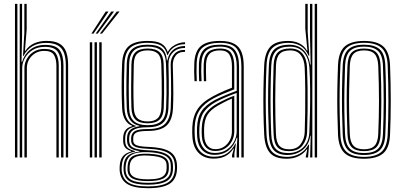

<svg xmlns="http://www.w3.org/2000/svg" viewBox="-20 -820 2102 1000"><path d="M322.8 0V-479.5Q322.8 -517.2 313.6 -543.4Q304.5 -569.5 282 -583Q259.5 -596.5 219.5 -596.5Q177.2 -596.5 147.8 -578.4Q118.2 -560.2 102.5 -528.8H99.8L106.8 -649.5V-800H119V-666.5L109.8 -555.5H112.2Q131 -582.8 159.5 -594.9Q188 -607 222.2 -607Q266 -607 290.4 -592.2Q314.8 -577.5 324.8 -549.4Q334.8 -521.2 334.8 -480.5V0ZM58 0V-800H70.5V0ZM107.2 0V-465.5Q107.2 -490.8 119.9 -513.5Q132.5 -536.2 155.9 -550.8Q179.2 -565.2 211.2 -565.2Q254.8 -565.2 270.4 -542.5Q286 -519.8 286 -477V0H273.8V-476.8Q273.8 -513.2 260.8 -534.1Q247.8 -555 210 -555Q184 -555 163.6 -542.8Q143.2 -530.5 131.6 -510.4Q120 -490.2 120 -466L119.8 0ZM82.8 0V-800H95V-631.8L92 -498H95.2Q107.5 -538.5 138.8 -562.5Q170 -586.5 216.2 -586.2Q271.5 -586 291 -558.4Q310.5 -530.8 310.5 -479V0H298V-478.2Q298 -525.5 280.4 -550.8Q262.8 -576 213.8 -576Q176.8 -576 150.4 -559.8Q124 -543.5 109.8 -518.1Q95.5 -492.8 95.5 -465V0Z M497 0V-600H509.5V0ZM447.8 0V-600H460.2V0ZM472.5 0V-600H484.8V0ZM456 -645 530.5 -759.8H545L467.2 -645ZM500.2 -645 588 -759.8H602.5L511.5 -645ZM478.2 -645 559.2 -759.8H573.8L489.2 -645Z M750.5 160.2Q677.8 160.2 642.5 138.1Q607.2 116 603.2 68Q602.8 62 603 55.9Q603.2 49.8 603.5 42.8Q605.8 11.5 620 -5.9Q634.2 -23.2 663 -30.5V-33.5Q642.5 -39.5 632.8 -50.9Q623 -62.2 621.5 -82.5Q621.5 -87.2 621.5 -93Q621.5 -98.8 621.5 -103.2Q622.5 -126.8 633.1 -141.5Q643.8 -156.2 667.8 -162.5V-165.2Q645.5 -173 631.8 -196.1Q618 -219.2 616 -256.2Q614.8 -283.5 614.1 -310.9Q613.5 -338.2 613.5 -366.6Q613.5 -395 614.1 -424.9Q614.8 -454.8 615.8 -486.2Q618.2 -550.8 649.6 -578.8Q681 -606.8 749 -606.8Q796 -606.8 819.9 -593.1Q843.8 -579.5 852.5 -551H855.2Q863.2 -566.5 877.9 -577.5Q892.5 -588.5 910.1 -594.4Q927.8 -600.2 943.8 -600V-589.8Q908.8 -589.8 885.4 -573.4Q862 -557 854.5 -534H851Q843.5 -566.8 820 -581.9Q796.5 -597 749 -597Q687.8 -597 658.9 -571.5Q630 -546 628.2 -486.8Q626.8 -443.5 626.1 -405.6Q625.5 -367.8 626 -331.6Q626.5 -295.5 628.2 -257.2Q630.2 -216.5 645.5 -194Q660.8 -171.5 687.2 -164.8V-162Q657.2 -155.5 645.1 -141.9Q633 -128.2 632.2 -103.5Q632 -98 632 -92.9Q632 -87.8 632.2 -82.2Q633.2 -62 644.4 -51.1Q655.5 -40.2 683.2 -33.2V-30.2Q648 -24.5 632.5 -7.5Q617 9.5 614.5 42.8Q613.8 50.2 613.4 55.1Q613 60 613.8 68Q617.5 110.8 648.9 130.9Q680.2 151 750.5 151Q822.8 151 855.2 130.2Q887.8 109.5 890.8 62.8Q891.5 54.5 891.4 48.9Q891.2 43.2 890.2 35Q886.8 -5 854.5 -23.8Q822.2 -42.5 752.2 -45Q721 -46.2 702 -50.2Q683 -54.2 674 -62Q665 -69.8 663.5 -82.2Q663.2 -86.8 663 -93.1Q662.8 -99.5 663 -103.5Q665 -128.5 684.6 -138.2Q704.2 -148 749.2 -147.8Q813.8 -147.5 840.2 -175.4Q866.8 -203.2 869.2 -258Q871 -298.5 871.2 -331Q871.5 -363.5 870.8 -398.9Q870 -434.2 869 -482.8Q868.2 -516.5 887.8 -538.6Q907.2 -560.8 943.8 -560.2V-550Q910.2 -550.5 894.8 -529.9Q879.2 -509.2 880 -479.2Q881 -438.5 881.9 -403.6Q882.8 -368.8 882.8 -333.8Q882.8 -298.8 881 -257.5Q878 -193.5 847.2 -165.8Q816.5 -138 749 -138Q723.8 -138 707.4 -135Q691 -132 682.9 -124.4Q674.8 -116.8 674 -102.2Q674 -100.2 674 -94.2Q674 -88.2 674 -84.8Q675.2 -74 683.5 -67.9Q691.8 -61.8 708.6 -58.9Q725.5 -56 752.5 -55Q828 -52.2 863 -31.2Q898 -10.2 901.5 35.5Q902 43 902.1 49.5Q902.2 56 901.8 62.8Q899 114 863.5 137.1Q828 160.2 750.5 160.2ZM750.5 132.2Q792.2 132.2 818.1 124.8Q844 117.2 856.4 102.1Q868.8 87 869.5 64.2Q869.8 55 869.8 49.2Q869.8 43.5 869 35.2Q867.8 16 856 2.8Q844.2 -10.5 819 -18Q793.8 -25.5 751.8 -27.5Q692.5 -30.2 665.5 -13.5Q638.5 3.2 634.8 43Q634 50 633.8 55.6Q633.5 61.2 634.2 68.8Q637 102.8 664.6 117.5Q692.2 132.2 750.5 132.2ZM750.5 123.2Q696 123.2 671.4 110.4Q646.8 97.5 644.2 68Q643.8 62 644 56.4Q644.2 50.8 645 42.5Q648.5 4 674.8 -8.6Q701 -21.2 752.8 -19.2Q788.8 -17.8 811.6 -11.5Q834.5 -5.2 845.9 6.2Q857.2 17.8 858.8 35.2Q859.5 45.2 859.4 50.8Q859.2 56.2 859 63Q857 95.2 831.6 109.2Q806.2 123.2 750.5 123.2ZM750.5 114Q783.8 114 804.6 108.9Q825.5 103.8 835.9 92.4Q846.2 81 847.5 62.8Q848 55.8 848 49.1Q848 42.5 847.2 35.2Q846.2 21 836.5 11.8Q826.8 2.5 806.1 -2.8Q785.5 -8 751.5 -9.8Q702.5 -12.8 680.2 0.4Q658 13.5 655.5 42.8Q655 49 655 55.6Q655 62.2 655.2 68Q656.8 91.2 678.9 102.6Q701 114 750.5 114ZM750.5 142Q686 142 656.4 124.8Q626.8 107.5 623.8 68Q623.2 61 623.4 55.8Q623.5 50.5 624 42.8Q626.2 8.5 645.4 -8.6Q664.5 -25.8 706.2 -30.5V-33.2Q673.5 -37.5 658.6 -48.9Q643.8 -60.2 642 -82.2Q641.5 -88 641.5 -93.4Q641.5 -98.8 641.8 -103.5Q642.8 -129.8 659 -144Q675.2 -158.2 706.5 -162.5V-164.8Q676.2 -170.8 659.2 -193.2Q642.2 -215.8 640.2 -258Q638.8 -292.2 638.2 -328.5Q637.8 -364.8 638.4 -404Q639 -443.2 640.2 -486.2Q642 -541.5 668.6 -564.4Q695.2 -587.2 749 -587.2Q799 -587.2 822.2 -568Q845.5 -548.8 849.2 -505.5H852Q856.5 -528.8 868.2 -545.4Q880 -562 899 -571Q918 -580 943.8 -580.5V-570Q902.8 -570.5 879.6 -545.6Q856.5 -520.8 857.5 -485.2Q858.8 -442.2 859.1 -404.1Q859.5 -366 859.1 -330.2Q858.8 -294.5 857.2 -258.2Q855 -205 829.5 -181.1Q804 -157.2 749 -157.2Q719 -157.5 698 -152.4Q677 -147.2 665.8 -135.8Q654.5 -124.2 653 -104.8Q652.5 -99 652.6 -92.8Q652.8 -86.5 653 -82.5Q655.2 -57.8 679.1 -48.4Q703 -39 752 -37.2Q793.2 -35.5 821.1 -27.6Q849 -19.8 863.8 -4.5Q878.5 10.8 880.2 34.8Q880.8 41.5 881 48.4Q881.2 55.2 880.8 62.8Q878.5 106.5 846.5 124.2Q814.5 142 750.5 142ZM749 -168Q797.2 -168 820.2 -189.2Q843.2 -210.5 845.2 -258Q847 -296 847.2 -331.5Q847.5 -367 846.8 -404.9Q846 -442.8 844.5 -487.8Q843 -537 819.2 -557.1Q795.5 -577.2 749 -577.2Q696.8 -577.2 675.2 -554.6Q653.8 -532 652.5 -486Q650.8 -420.5 650.6 -368.5Q650.5 -316.5 652.5 -256.2Q654.2 -210 677.6 -189Q701 -168 749 -168ZM749 -177.8Q705.2 -177.8 685.5 -197.4Q665.8 -217 664.5 -258Q662.8 -312.8 663 -367.4Q663.2 -422 664.5 -485.8Q665.8 -529.2 685.9 -548.2Q706 -567.2 749 -567.2Q791 -567.2 810.9 -548.5Q830.8 -529.8 832.2 -488Q833.8 -442.2 834.4 -403.9Q835 -365.5 834.6 -330.4Q834.2 -295.2 832.8 -258.8Q831.2 -216.8 811.2 -197.2Q791.2 -177.8 749 -177.8ZM749 -187.5Q784.2 -187.5 801.6 -204.5Q819 -221.5 820.5 -259.5Q822 -293.8 822.4 -329Q822.8 -364.2 822.1 -403.2Q821.5 -442.2 820 -488Q818.8 -526 800.8 -541.8Q782.8 -557.5 749 -557.5Q713.2 -557.5 695.4 -541.1Q677.5 -524.8 676.8 -485.2Q675.2 -425.2 674.9 -370.1Q674.5 -315 676.8 -258.5Q678 -221.5 695.4 -204.5Q712.8 -187.5 749 -187.5Z M1237.2 0V-474.8Q1237.2 -534.5 1213.8 -565.8Q1190.2 -597 1125.5 -597Q1069.2 -597 1038 -574.4Q1006.8 -551.8 1004.2 -490Q1003.2 -466.2 1003.5 -443.5Q1003.8 -420.8 1005 -397.2H993Q991.5 -423 991.2 -445.4Q991 -467.8 992 -490.5Q994.5 -553 1026.1 -579.9Q1057.8 -606.8 1125.5 -606.8Q1174.5 -606.8 1201.4 -591.2Q1228.2 -575.8 1238.9 -546.2Q1249.5 -516.8 1249.5 -474.8V0ZM1099 -23.2Q1135 -23.2 1160.4 -40Q1185.8 -56.8 1199.2 -82.8Q1212.8 -108.8 1212.8 -136V-336Q1182.2 -325 1153.2 -312.5Q1124.2 -300 1104 -289Q1061.8 -265.8 1041.2 -235.4Q1020.8 -205 1018.5 -154.5Q1017.8 -140 1018 -129.8Q1018.2 -119.5 1019.2 -105.8Q1022.8 -66.5 1043.5 -44.9Q1064.2 -23.2 1099 -23.2ZM1100.8 -33.5Q1070 -33.5 1052.1 -53.2Q1034.2 -73 1031.5 -107.5Q1030.5 -119 1030.4 -129.9Q1030.2 -140.8 1030.8 -152.8Q1032.5 -202 1051.8 -230Q1071 -258 1109 -279.2Q1131.8 -291.8 1153.9 -302.2Q1176 -312.8 1200.2 -321.5V-135.2Q1200.2 -110 1188.6 -86.6Q1177 -63.2 1154.9 -48.4Q1132.8 -33.5 1100.8 -33.5ZM1101.5 -43Q1127.5 -43 1146.9 -55.9Q1166.2 -68.8 1177 -89.8Q1187.8 -110.8 1187.8 -134.8V-306.5Q1168.5 -298.5 1151.1 -289.6Q1133.8 -280.8 1114.5 -269.8Q1076.8 -248.2 1060.6 -222Q1044.5 -195.8 1043 -152.5Q1042.8 -141.8 1042.9 -131Q1043 -120.2 1043.8 -108.2Q1046 -78.2 1061 -60.6Q1076 -43 1101.5 -43ZM1093.2 6.2Q1045 6.2 1015.8 -22.2Q986.5 -50.8 982.2 -104Q981.2 -117.5 981.1 -129.8Q981 -142 981.5 -156.8Q983.8 -211.5 1007.8 -249.5Q1031.8 -287.5 1088.5 -318Q1102.5 -325.5 1117.4 -332.8Q1132.2 -340 1149.6 -347.5Q1167 -355 1188 -363V-474.8Q1188 -513.8 1174.6 -535.6Q1161.2 -557.5 1125.5 -557.5Q1089.2 -557.5 1072 -540.5Q1054.8 -523.5 1053.2 -486.5Q1052.8 -470.5 1052.8 -446.5Q1052.8 -422.5 1054 -397.2H1041.8Q1040.8 -421 1040.6 -445.5Q1040.5 -470 1041 -487Q1043 -531 1063.9 -549.1Q1084.8 -567.2 1125.5 -567.2Q1169.8 -567.2 1185 -542.4Q1200.2 -517.5 1200.2 -474.8V-354.8Q1169.8 -343.2 1141.6 -331.1Q1113.5 -319 1093.8 -308.5Q1044.2 -282.2 1020 -246.6Q995.8 -211 993.8 -156Q993.5 -142.5 993.6 -130.5Q993.8 -118.5 994.8 -104.8Q998.2 -56.8 1024.5 -30.2Q1050.8 -3.8 1095.2 -3.8Q1138.2 -3.8 1164.1 -22.4Q1190 -41 1205.8 -72.2H1208.8L1200.8 -21V0H1188.8L1188.5 -11.8L1198 -45.2H1195.2Q1177 -18 1152.2 -5.9Q1127.5 6.2 1093.2 6.2ZM1212.5 0V-38L1216.2 -102.8H1213.2Q1201 -62.5 1171.9 -38Q1142.8 -13.5 1097 -13.5Q1057.8 -13.5 1034.1 -37.6Q1010.5 -61.8 1007 -105.2Q1006 -119 1005.9 -130.1Q1005.8 -141.2 1006.2 -155.2Q1008 -208 1029.5 -240.6Q1051 -273.2 1099 -299Q1113 -306.2 1131.2 -314.5Q1149.5 -322.8 1170.4 -331.1Q1191.2 -339.5 1213 -347.2V-474.8Q1213 -522.5 1195 -549.9Q1177 -577.2 1125.5 -577.2Q1077.2 -577.2 1054 -556.6Q1030.8 -536 1028.8 -487.2Q1028 -471.5 1028.1 -447Q1028.2 -422.5 1029.8 -397.2H1017.2Q1016 -420.8 1015.8 -445.5Q1015.5 -470.2 1016.2 -487.5Q1018.5 -540.5 1044 -563.9Q1069.5 -587.2 1125.5 -587.2Q1182.8 -587.2 1203.9 -558.4Q1225 -529.5 1225 -474.8V0Z M1631.5 0H1619.2V-800H1631.5ZM1606.8 0H1595.2L1598.2 -113.5H1595.8Q1589.8 -65.5 1556.2 -39.1Q1522.8 -12.8 1477.2 -12.8Q1430 -12.8 1406.8 -37.1Q1383.5 -61.5 1380.5 -120.8Q1378 -175.8 1376.9 -233.1Q1375.8 -290.5 1376.6 -351.8Q1377.5 -413 1380.5 -479Q1383 -539 1409 -563Q1435 -587 1486.5 -587Q1532 -587 1560.1 -559.9Q1588.2 -532.8 1595 -484H1598L1594.5 -632.2V-800H1606.8ZM1481.2 -22.8Q1511.2 -22.8 1535.6 -35.4Q1560 -48 1574.9 -72.1Q1589.8 -96.2 1591.2 -130.5Q1593.2 -179 1594.5 -238Q1595.8 -297 1595.2 -356.8Q1594.8 -416.5 1591.5 -466.8Q1589.2 -500.5 1577 -525.1Q1564.8 -549.8 1543 -563.4Q1521.2 -577 1490.2 -577Q1440.5 -577 1417.8 -554.4Q1395 -531.8 1392.8 -479Q1390.2 -412.8 1389.4 -354.1Q1388.5 -295.5 1389.4 -238.6Q1390.2 -181.8 1392.8 -120.2Q1395 -68 1415.6 -45.4Q1436.2 -22.8 1481.2 -22.8ZM1484.5 -32.8Q1444 -32.8 1425.4 -53.2Q1406.8 -73.8 1405 -121.2Q1402.5 -181.2 1401.8 -238.4Q1401 -295.5 1401.9 -354.8Q1402.8 -414 1405 -480.2Q1406.8 -526.8 1427.1 -547.1Q1447.5 -567.5 1491.2 -567.5Q1533 -567.5 1555.2 -541Q1577.5 -514.5 1579.2 -466.8Q1581.2 -423 1582 -365.6Q1582.8 -308.2 1582.1 -247Q1581.5 -185.8 1579.5 -130.5Q1578 -92.5 1555.6 -62.6Q1533.2 -32.8 1484.5 -32.8ZM1485 -42.5Q1526.8 -42.5 1546.2 -69.6Q1565.8 -96.8 1567 -131Q1568.8 -176.8 1569.5 -235Q1570.2 -293.2 1569.8 -353.6Q1569.2 -414 1567 -466.5Q1565.2 -509.5 1546.4 -533.5Q1527.5 -557.5 1491.5 -557.5Q1453.8 -557.5 1436.4 -539.2Q1419 -521 1417.5 -480Q1413.8 -383.5 1413.6 -297.5Q1413.5 -211.5 1417.2 -121.5Q1419 -77.2 1435.6 -59.9Q1452.2 -42.5 1485 -42.5ZM1473.5 6.8Q1412.8 6.8 1386 -23.8Q1359.2 -54.2 1356 -120.2Q1353 -180.2 1352.1 -237.5Q1351.2 -294.8 1352.1 -354.2Q1353 -413.8 1356 -479.5Q1359.2 -546 1387.8 -576.4Q1416.2 -606.8 1480.8 -606.8Q1514.5 -606.8 1540 -593.6Q1565.5 -580.5 1578.2 -556.8H1581.2L1570 -670.2V-800H1582.5V-654.8L1591 -530H1587.2Q1571.2 -566.5 1544.5 -581.6Q1517.8 -596.8 1484 -596.8Q1427.2 -596.8 1399.1 -570.4Q1371 -544 1368.2 -480.2Q1365.2 -412 1364.4 -352.4Q1363.5 -292.8 1364.5 -236.1Q1365.5 -179.5 1368.2 -119.5Q1371.5 -56 1397.2 -29.5Q1423 -3 1476 -3Q1511.5 -3 1540.9 -19.4Q1570.2 -35.8 1586.5 -66.5H1589.8L1584.5 0H1572.5L1572.8 -5.2L1580.2 -41.8H1577.5Q1562.5 -20.5 1535.8 -6.9Q1509 6.8 1473.5 6.8Z M1876 6.8Q1806.5 6.8 1775 -22.4Q1743.5 -51.5 1740.5 -118.8Q1738 -176.8 1737 -235Q1736 -293.2 1736.9 -354.1Q1737.8 -415 1740.5 -480.8Q1743.5 -550.8 1776.5 -578.8Q1809.5 -606.8 1876 -606.8Q1944 -606.8 1976.2 -578.1Q2008.5 -549.5 2011.5 -480.2Q2015.2 -386.2 2015.2 -295.2Q2015.2 -204.2 2011.5 -118.8Q2008.5 -48.8 1975.4 -21Q1942.2 6.8 1876 6.8ZM1876 -3Q1937.5 -3 1966.9 -29.4Q1996.2 -55.8 1999.2 -119.2Q2002.8 -199.8 2003 -289.8Q2003.2 -379.8 1999.2 -480Q1996.5 -544.5 1966.9 -570.8Q1937.2 -597 1876 -597Q1813.8 -597 1784.6 -570.2Q1755.5 -543.5 1752.8 -480Q1750 -413.5 1749.1 -353Q1748.2 -292.5 1749.2 -235Q1750.2 -177.5 1752.8 -119.2Q1755.2 -56.5 1784.5 -29.8Q1813.8 -3 1876 -3ZM1876 -12.8Q1819 -12.8 1793.4 -37.8Q1767.8 -62.8 1765 -119.8Q1762.5 -179.2 1761.5 -236.6Q1760.5 -294 1761.4 -353.6Q1762.2 -413.2 1765 -479.5Q1767.8 -538.2 1794.1 -562.8Q1820.5 -587.2 1876 -587.2Q1930.5 -587.2 1957.5 -563.4Q1984.5 -539.5 1986.8 -479.5Q1989.5 -417.2 1990.2 -357.2Q1991 -297.2 1990.2 -238.2Q1989.5 -179.2 1986.8 -120Q1984.5 -61 1957.6 -36.9Q1930.8 -12.8 1876 -12.8ZM1876 -22.8Q1926.5 -22.8 1949.4 -45.5Q1972.2 -68.2 1974.5 -120.8Q1978.2 -208 1978.4 -293.2Q1978.5 -378.5 1974.5 -479Q1972.2 -533.8 1948.2 -555.5Q1924.2 -577.2 1876 -577.2Q1825.5 -577.2 1802.6 -554.4Q1779.8 -531.5 1777.2 -478.8Q1774.8 -415.2 1773.8 -356.9Q1772.8 -298.5 1773.6 -240.6Q1774.5 -182.8 1777.2 -120Q1779.8 -67 1803.1 -44.9Q1826.5 -22.8 1876 -22.8ZM1876 -32.8Q1832 -32.8 1811.9 -53.1Q1791.8 -73.5 1789.8 -120Q1787.2 -181 1786.2 -238.1Q1785.2 -295.2 1786.1 -354.1Q1787 -413 1789.8 -478.5Q1791.8 -527 1812.4 -547.1Q1833 -567.2 1876 -567.2Q1920 -567.2 1940.1 -546.8Q1960.2 -526.2 1962.2 -478.2Q1966.5 -376 1966.1 -290.8Q1965.8 -205.5 1962.2 -121Q1960.2 -73 1939.9 -52.9Q1919.5 -32.8 1876 -32.8ZM1876 -42.5Q1913.5 -42.5 1930.9 -60.8Q1948.2 -79 1950 -121.2Q1953.8 -209.8 1953.9 -292.8Q1954 -375.8 1950 -477.8Q1948.2 -520.2 1931.1 -538.9Q1914 -557.5 1876 -557.5Q1838.2 -557.5 1821.1 -539.1Q1804 -520.8 1802 -478.5Q1799.5 -413 1798.5 -354.6Q1797.5 -296.2 1798.4 -239.2Q1799.2 -182.2 1802 -120.2Q1804 -79.2 1821.1 -60.9Q1838.2 -42.5 1876 -42.5Z"/></svg>

Font: Big Shoulders Inline Text Thin Light
Style: Regular
Weight: 300
Version: Version 2.002